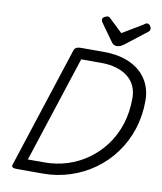

<svg xmlns="http://www.w3.org/2000/svg" viewBox="-124 -1349 1220 1447"><g transform="rotate(10 485.5 -625.5)"><path d="M104 0Q59 0 69 -28L371 -956Q376 -970 389 -976.5Q402 -983 424 -983H594Q689 -983 759.5 -959.5Q830 -936 877 -894Q924 -852 947.5 -796.5Q971 -741 971 -676Q971 -558 937 -454.5Q903 -351 841 -267.5Q779 -184 696 -124.5Q613 -65 513 -32.5Q413 0 304 0ZM175 -85H304Q393 -85 477 -111.5Q561 -138 632.5 -189Q704 -240 758 -312.5Q812 -385 841.5 -476.5Q871 -568 871 -676Q871 -728 852 -769.5Q833 -811 796 -839.5Q759 -868 708 -883Q657 -898 593 -898H440ZM884 -1251Q896 -1251 905.5 -1239Q915 -1227 915 -1216Q915 -1206 912 -1201Q909 -1196 904 -1192L742 -1066Q726 -1054 713 -1048.5Q700 -1043 684 -1043Q671 -1043 660.5 -1050Q650 -1057 642 -1070L549 -1200Q544 -1208 543 -1213Q542 -1218 542 -1222Q542 -1234 557 -1242.5Q572 -1251 581 -1251Q592 -1251 597 -1246Q602 -1241 608 -1235L703 -1145L855 -1236Q861 -1240 868 -1245.5Q875 -1251 884 -1251Z"/></g></svg>

Font: Playwrite CZ
Style: Regular
Weight: 400
Designer: Veronika Burian, José Scaglione
Foundry: TypeTogether
Version: Version 1.002